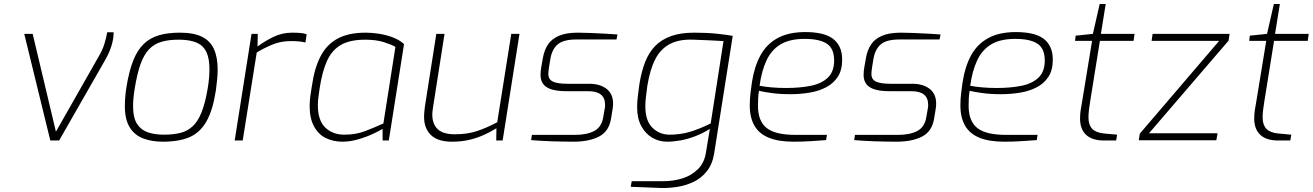

<svg xmlns="http://www.w3.org/2000/svg" viewBox="-20 -701 6550 958"><path d="M231 0 101 -532H143L259 -44L474 -422Q491 -451 500 -479Q509 -507 515 -540H547Q547 -508 536.5 -473.5Q526 -439 505 -402L275 0Z M792 6Q737 6 694 -10.5Q651 -27 627 -66Q603 -105 603 -171Q603 -194 605 -218Q607 -242 611 -267Q624 -347 645 -399.5Q666 -452 697.5 -482Q729 -512 773 -525Q817 -538 878 -538Q947 -538 988 -517.5Q1029 -497 1047.5 -456Q1066 -415 1066 -355Q1066 -332 1063.5 -305Q1061 -278 1057 -249Q1042 -152 1010.5 -96Q979 -40 926.5 -17Q874 6 792 6ZM798 -29Q845 -29 880.5 -38Q916 -47 942 -71.5Q968 -96 986 -141.5Q1004 -187 1016 -258Q1021 -287 1023 -311Q1025 -335 1025 -356Q1025 -436 990 -469.5Q955 -503 871 -503Q822 -503 786 -492.5Q750 -482 724.5 -456Q699 -430 681.5 -382Q664 -334 652 -258Q648 -234 646 -212.5Q644 -191 644 -172Q644 -113 664 -82.5Q684 -52 718.5 -40.5Q753 -29 798 -29Z M1151 0 1235 -532H1266L1265 -469Q1300 -495 1343.5 -516.5Q1387 -538 1438 -538Q1460 -538 1478.5 -536.5Q1497 -535 1510 -530L1504 -489Q1488 -493 1470 -494.5Q1452 -496 1431 -496Q1381 -496 1339 -478.5Q1297 -461 1261 -439L1191 0Z M1689 6Q1643 6 1606 -12Q1569 -30 1547 -70Q1525 -110 1525 -172Q1525 -196 1528.5 -222.5Q1532 -249 1536 -271Q1549 -363 1580.5 -422Q1612 -481 1666.5 -509.5Q1721 -538 1805 -538Q1836 -538 1871.5 -532.5Q1907 -527 1940 -514.5Q1973 -502 1996 -481L1920 0H1889V-58Q1875 -49 1842 -33.5Q1809 -18 1768 -6Q1727 6 1689 6ZM1698 -29Q1755 -29 1801 -46.5Q1847 -64 1893 -85L1953 -467Q1935 -478 1896 -490.5Q1857 -503 1802 -503Q1727 -503 1682 -477.5Q1637 -452 1612.5 -399Q1588 -346 1575 -261Q1571 -234 1568.5 -214Q1566 -194 1566 -177Q1566 -100 1603 -64.5Q1640 -29 1698 -29Z M2235 6Q2165 6 2130.5 -27Q2096 -60 2096 -117Q2096 -132 2097.5 -145.5Q2099 -159 2100 -169L2157 -532H2198L2141 -168Q2140 -159 2138.5 -149.5Q2137 -140 2137 -129Q2137 -83 2163.5 -57Q2190 -31 2250 -31Q2311 -31 2358.5 -46.5Q2406 -62 2461 -91L2531 -532H2572L2488 0H2456L2457 -61Q2426 -42 2392.5 -27Q2359 -12 2320.5 -3Q2282 6 2235 6Z M2841 6Q2823 6 2793 5.5Q2763 5 2730.5 4Q2698 3 2670.5 1Q2643 -1 2630 -2L2634 -28H2849Q2908 -28 2945 -47.5Q2982 -67 2990 -117L2998 -163Q2999 -168 2999 -171.5Q2999 -175 2999 -179Q2999 -246 2915 -246H2806Q2762 -246 2733.5 -254.5Q2705 -263 2691 -281Q2677 -299 2677 -327Q2677 -337 2678 -347Q2679 -357 2681 -368L2689 -413Q2696 -452 2714.5 -479.5Q2733 -507 2769 -522.5Q2805 -538 2863 -538Q2888 -538 2925.5 -536.5Q2963 -535 3000.5 -533Q3038 -531 3061 -529L3056 -504H2856Q2793 -504 2764.5 -481Q2736 -458 2727 -412L2720 -370Q2718 -356 2717 -347.5Q2716 -339 2716 -332Q2716 -305 2738.5 -294Q2761 -283 2812 -283H2921Q2973 -283 3006 -258Q3039 -233 3039 -184Q3039 -178 3038.5 -172Q3038 -166 3037 -159L3029 -110Q3019 -46 2969.5 -20Q2920 6 2841 6Z M3279 237 3127 231 3132 203H3290Q3340 203 3385 189Q3430 175 3462 143.5Q3494 112 3502 62L3522 -58Q3487 -36 3449.5 -21.5Q3412 -7 3376 -0.5Q3340 6 3308 6Q3269 6 3235 -13.5Q3201 -33 3180 -71.5Q3159 -110 3159 -166Q3159 -192 3162.5 -221Q3166 -250 3170 -279Q3180 -343 3199 -391.5Q3218 -440 3249.5 -472Q3281 -504 3328.5 -521Q3376 -538 3444 -538Q3509 -538 3559.5 -532.5Q3610 -527 3636 -522L3543 67Q3534 120 3506 154.5Q3478 189 3439.5 207Q3401 225 3358.5 231.5Q3316 238 3279 237ZM3321 -29Q3373 -29 3420 -42.5Q3467 -56 3526 -85L3590 -496Q3553 -498 3516 -500Q3479 -502 3441 -503Q3369 -506 3322.5 -481.5Q3276 -457 3249.5 -405.5Q3223 -354 3210 -273Q3206 -243 3203 -218Q3200 -193 3200 -171Q3200 -98 3235.5 -63.5Q3271 -29 3321 -29Z M3940 6Q3864 6 3815.5 -14Q3767 -34 3744 -74.5Q3721 -115 3721 -174Q3721 -206 3724.5 -235Q3728 -264 3732 -292Q3744 -369 3774.5 -425Q3805 -481 3860 -511Q3915 -541 3998 -541Q4042 -541 4076 -533.5Q4110 -526 4133 -510Q4156 -494 4169 -467.5Q4182 -441 4182 -403Q4182 -351 4160 -317.5Q4138 -284 4101 -265Q4064 -246 4018 -238.5Q3972 -231 3923 -231Q3870 -231 3828 -237Q3786 -243 3767 -248Q3764 -230 3763 -211Q3762 -192 3762 -173Q3762 -97 3805 -62.5Q3848 -28 3950 -28H4106L4102 -2Q4075 0 4030.5 3Q3986 6 3940 6ZM3902 -262Q3972 -262 4026 -273Q4080 -284 4111 -314Q4142 -344 4142 -399Q4142 -459 4105.5 -483Q4069 -507 3995 -507Q3920 -507 3874.5 -479.5Q3829 -452 3804.5 -399.5Q3780 -347 3770 -273Q3795 -268 3830 -265Q3865 -262 3902 -262Z M4453 6Q4435 6 4405 5.5Q4375 5 4342.5 4Q4310 3 4282.5 1Q4255 -1 4242 -2L4246 -28H4461Q4520 -28 4557 -47.5Q4594 -67 4602 -117L4610 -163Q4611 -168 4611 -171.5Q4611 -175 4611 -179Q4611 -246 4527 -246H4418Q4374 -246 4345.5 -254.5Q4317 -263 4303 -281Q4289 -299 4289 -327Q4289 -337 4290 -347Q4291 -357 4293 -368L4301 -413Q4308 -452 4326.5 -479.5Q4345 -507 4381 -522.5Q4417 -538 4475 -538Q4500 -538 4537.5 -536.5Q4575 -535 4612.5 -533Q4650 -531 4673 -529L4668 -504H4468Q4405 -504 4376.5 -481Q4348 -458 4339 -412L4332 -370Q4330 -356 4329 -347.5Q4328 -339 4328 -332Q4328 -305 4350.5 -294Q4373 -283 4424 -283H4533Q4585 -283 4618 -258Q4651 -233 4651 -184Q4651 -178 4650.5 -172Q4650 -166 4649 -159L4641 -110Q4631 -46 4581.5 -20Q4532 6 4453 6Z M4991 6Q4915 6 4866.5 -14Q4818 -34 4795 -74.5Q4772 -115 4772 -174Q4772 -206 4775.5 -235Q4779 -264 4783 -292Q4795 -369 4825.5 -425Q4856 -481 4911 -511Q4966 -541 5049 -541Q5093 -541 5127 -533.5Q5161 -526 5184 -510Q5207 -494 5220 -467.5Q5233 -441 5233 -403Q5233 -351 5211 -317.5Q5189 -284 5152 -265Q5115 -246 5069 -238.5Q5023 -231 4974 -231Q4921 -231 4879 -237Q4837 -243 4818 -248Q4815 -230 4814 -211Q4813 -192 4813 -173Q4813 -97 4856 -62.5Q4899 -28 5001 -28H5157L5153 -2Q5126 0 5081.5 3Q5037 6 4991 6ZM4953 -262Q5023 -262 5077 -273Q5131 -284 5162 -314Q5193 -344 5193 -399Q5193 -459 5156.5 -483Q5120 -507 5046 -507Q4971 -507 4925.5 -479.5Q4880 -452 4855.5 -399.5Q4831 -347 4821 -273Q4846 -268 4881 -265Q4916 -262 4953 -262Z M5489 0Q5429 0 5399 -28.5Q5369 -57 5369 -109Q5369 -131 5372 -151Q5375 -171 5379 -192L5429 -497H5344L5347 -523L5433 -532L5467 -681H5497L5473 -532H5641L5636 -497H5468L5419 -192Q5416 -174 5413.5 -153.5Q5411 -133 5411 -115Q5411 -78 5429.5 -58.5Q5448 -39 5488 -35L5554 -29L5549 0Z M5662 -1 5667 -34 6063 -497H5726L5731 -532H6115L6110 -498L5713 -36H6055Q6055 -36 6054.5 -32Q6054 -28 6053 -23Q6052 -18 6051 -13Q6050 -8 6049.5 -4.5Q6049 -1 6049 -1Z M6358 0Q6298 0 6268 -28.5Q6238 -57 6238 -109Q6238 -131 6241 -151Q6244 -171 6248 -192L6298 -497H6213L6216 -523L6302 -532L6336 -681H6366L6342 -532H6510L6505 -497H6337L6288 -192Q6285 -174 6282.5 -153.5Q6280 -133 6280 -115Q6280 -78 6298.5 -58.5Q6317 -39 6357 -35L6423 -29L6418 0Z"/></svg>

Font: Exo Thin ExtraLight
Style: Italic
Weight: 250
Italic angle: -9°
Version: Version 2.000